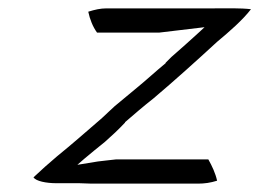

<svg xmlns="http://www.w3.org/2000/svg" viewBox="-20 -475 620 459"><path d="M60 -51C66 -42 90 -37 115 -37H170C179 -37 189 -36 199 -36H453C469 -36 483 -38 499 -43C495 -61 487 -78 478 -94H258C243 -92 228 -91 214 -89L165 -81L181 -95C196 -108 214 -122 231 -136C248 -151 263 -165 279 -182V-183C301 -202 323 -221 346 -239C397 -282 449 -329 499 -375C529 -400 560 -427 580 -453C554 -456 523 -455 493 -455H235C220 -455 207 -452 191 -447C195 -428 202 -411 212 -397H360L469 -410L455 -397C433 -377 412 -358 390 -339L376 -325V-324C354 -306 328 -282 307 -265L254 -221C245 -213 235 -203 224 -193C187 -161 153 -131 116 -101C96 -84 79 -69 60 -51Z"/></svg>

Font: SolarCharger
Style: 352
Weight: 300
Designer: Mew Too
Foundry: Cannot Into Space Fonts/KineticPlasma Fonts
Version: Version 1.100